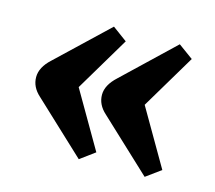

<svg xmlns="http://www.w3.org/2000/svg" viewBox="-71 -567 678 605"><g transform="rotate(15 267.5 -265.0)"><path d="M231.9 -48.8 63 -207Q35.2 -231.9 35.2 -264.2Q35.2 -296.4 67.9 -326.2L231 -481L278.8 -445.8L172.9 -268.1L279.8 -84ZM446.8 -48.8 277.8 -207Q250 -231.9 250 -264.2Q250 -295.9 283.2 -326.2L445.8 -481L494.1 -445.8L388.2 -268.1L495.1 -84Z"/></g></svg>

Font: Literata Book
Style: Bold
Weight: 700
Designer: Latin by Veronika Burian and Jose Scaglione. Greek by Irene Vlachou. Cyrillic by Vera Evstafieva
Foundry: TypeTogether
Version: Version 2.003;PS 002.003;hotconv 1.0.88;makeotf.lib2.5.64775